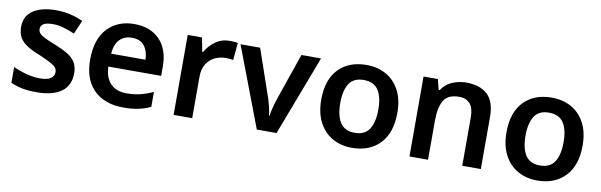

<svg xmlns="http://www.w3.org/2000/svg" viewBox="-42 -1005 4010 1282"><g transform="rotate(10 1963.0 -364.0)"><path d="M450 -250Q450 -168 391.5 -125.5Q333 -83 224 -83Q167 -83 126.5 -91Q86 -99 48 -116V-223Q88 -204 136.5 -191Q185 -178 228 -178Q280 -178 303 -194Q326 -210 326 -237Q326 -253 317 -265.5Q308 -278 281.5 -293Q255 -308 203 -330Q151 -350 116.5 -371.5Q82 -393 64.5 -422Q47 -451 47 -497Q47 -570 104.5 -607.5Q162 -645 258 -645Q308 -645 352.5 -635Q397 -625 442 -605L402 -512Q364 -528 328 -539Q292 -550 254 -550Q171 -550 171 -503Q171 -486 181.5 -474Q192 -462 218.5 -448.5Q245 -435 294 -416Q342 -397 377 -376.5Q412 -356 431 -326Q450 -296 450 -250Z M789 -645Q898 -645 961.5 -580Q1025 -515 1025 -399V-335H667Q669 -261 708 -220.5Q747 -180 816 -180Q868 -180 910 -190.5Q952 -201 996 -221V-120Q956 -101 913 -92Q870 -83 810 -83Q731 -83 669.5 -113.5Q608 -144 573.5 -206Q539 -268 539 -360Q539 -499 608 -572Q677 -645 789 -645ZM789 -552Q738 -552 706.5 -519.5Q675 -487 670 -423H903Q902 -479 874.5 -515.5Q847 -552 789 -552Z M1436 -645Q1449 -645 1464.5 -644Q1480 -643 1491 -640L1480 -523Q1470 -525 1456 -526.5Q1442 -528 1431 -528Q1391 -528 1356 -511.5Q1321 -495 1299.5 -460.5Q1278 -426 1278 -374V-93H1152V-635H1249L1267 -541H1273Q1297 -584 1339 -614.5Q1381 -645 1436 -645Z M1716 -93 1510 -635H1643L1751 -322Q1761 -293 1769.5 -258Q1778 -223 1780 -199H1784Q1787 -224 1796 -258.5Q1805 -293 1815 -322L1923 -635H2056L1850 -93Z M2621 -365Q2621 -230 2551 -156.5Q2481 -83 2361 -83Q2287 -83 2229 -116Q2171 -149 2138 -212Q2105 -275 2105 -365Q2105 -500 2174.5 -572.5Q2244 -645 2364 -645Q2439 -645 2497 -612.5Q2555 -580 2588 -517.5Q2621 -455 2621 -365ZM2234 -365Q2234 -279 2264.5 -232Q2295 -185 2363 -185Q2431 -185 2461.5 -232Q2492 -279 2492 -365Q2492 -451 2461.5 -497Q2431 -543 2362 -543Q2295 -543 2264.5 -497Q2234 -451 2234 -365Z M3041 -645Q3132 -645 3183.5 -598Q3235 -551 3235 -446V-93H3109V-421Q3109 -543 3009 -543Q2933 -543 2905 -495Q2877 -447 2877 -358V-93H2751V-635H2848L2866 -564H2873Q2899 -606 2944.5 -625.5Q2990 -645 3041 -645Z M3877 -365Q3877 -230 3807 -156.5Q3737 -83 3617 -83Q3543 -83 3485 -116Q3427 -149 3394 -212Q3361 -275 3361 -365Q3361 -500 3430.5 -572.5Q3500 -645 3620 -645Q3695 -645 3753 -612.5Q3811 -580 3844 -517.5Q3877 -455 3877 -365ZM3490 -365Q3490 -279 3520.5 -232Q3551 -185 3619 -185Q3687 -185 3717.5 -232Q3748 -279 3748 -365Q3748 -451 3717.5 -497Q3687 -543 3618 -543Q3551 -543 3520.5 -497Q3490 -451 3490 -365Z"/></g></svg>

Font: Noto Sans Telugu UI SemiBold
Style: Regular
Weight: 600
Designer: Jelle Bosma - Monotype Design Team
Foundry: Monotype Imaging Inc.
Version: Version 2.005; ttfautohint (v1.8.4.7-5d5b)